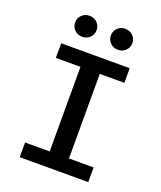

<svg xmlns="http://www.w3.org/2000/svg" viewBox="-164 -1018 942 1121"><g transform="rotate(20 307.5 -457.5)"><path d="M520.5 -707.7V-616.9H367.7V-91.3H520.5V0H94.9V-91.3H247.7V-616.9H94.9V-707.7ZM196.9 -785.1Q168.2 -785.1 149 -803.8Q129.7 -822.6 129.7 -850.3Q129.7 -877.9 149 -896.7Q168.2 -915.4 196.9 -915.4Q224.6 -915.4 243.8 -896.7Q263.1 -877.9 263.1 -850.3Q263.1 -822.6 243.8 -803.8Q224.6 -785.1 196.9 -785.1ZM417.9 -785.1Q390.3 -785.1 371 -803.8Q351.8 -822.6 351.8 -850.3Q351.8 -877.9 371 -896.7Q390.3 -915.4 417.9 -915.4Q446.2 -915.4 465.6 -896.7Q485.1 -877.9 485.1 -850.3Q485.1 -822.6 465.6 -803.8Q446.2 -785.1 417.9 -785.1Z"/></g></svg>

Font: Fira Code Medium
Style: Regular
Weight: 500
Designer: Carrois Corporate, Edenspiekermann AG, Nikita Prokopov
Foundry: Carrois Corporate, Edenspiekermann AG, Nikita Prokopov
Version: Version 6.002